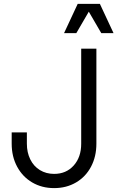

<svg xmlns="http://www.w3.org/2000/svg" viewBox="-20 -950 603 986"><path d="M40 -212V-270H118V-212Q118 -167 135.5 -131.5Q153 -96 185 -76.5Q217 -57 258 -57Q320 -57 358.5 -100Q397 -143 397 -212V-700H475V-212Q475 -146 447.5 -94Q420 -42 370.5 -13Q321 16 258 16Q195 16 145.5 -13Q96 -42 68 -94Q40 -146 40 -212ZM379 -930H493L563 -780H500L436 -890L372 -780H309Z"/></svg>

Font: Uncut Sans Variable
Style: Regular
Weight: 400
Designer: Kasper Nordkvist
Foundry: UNCUT.wtf
Version: Version 1.303;Glyphs 3.1.2 (3151)